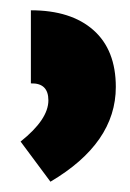

<svg xmlns="http://www.w3.org/2000/svg" viewBox="-20 -781 253 373"><path d="M40 -761V-619Q74 -620 74 -586Q74 -549 20 -506L78 -428Q205 -503 205 -612Q205 -684 161.5 -722.5Q118 -761 40 -761Z"/></svg>

Font: Noto Sans Armenian ExtraCondensed Extra
Style: Regular
Weight: 800
Width: 3
Designer: Monotype Design Team
Foundry: Monotype Imaging Inc.
Version: Version 1.901